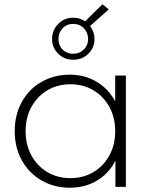

<svg xmlns="http://www.w3.org/2000/svg" viewBox="-20 -876 715 900"><path d="M570 -522H520V-401C498.7 -440.3 469.5 -471 432.5 -493C395.5 -515 353.7 -526 307 -526C258.3 -526 214.3 -514.8 175 -492.5C135.7 -470.2 104.8 -438.8 82.5 -398.5C60.2 -358.2 49 -312.3 49 -261C49 -209.7 60.2 -164 82.5 -124C104.8 -84 135.7 -52.7 175 -30C214.3 -7.3 258.3 4 307 4C354.3 4 396.7 -7 434 -29C471.3 -51 500.3 -82.3 521 -123V0H570ZM417.5 -69C385.8 -50.3 350 -41 310 -41C270 -41 234.2 -50.3 202.5 -69C170.8 -87.7 145.8 -113.7 127.5 -147C109.2 -180.3 100 -218.3 100 -261C100 -303.7 109.2 -341.7 127.5 -375C145.8 -408.3 170.8 -434.3 202.5 -453C234.2 -471.7 270 -481 310 -481C350 -481 385.8 -471.7 417.5 -453C449.2 -434.3 474.2 -408.3 492.5 -375C510.8 -341.7 520 -303.7 520 -261C520 -218.3 510.8 -180.3 492.5 -147C474.2 -113.7 449.2 -87.7 417.5 -69ZM402 -754 490 -832 460 -856 379 -776C362.3 -787.3 343.7 -793 323 -793C295 -793 271.5 -783.2 252.5 -763.5C233.5 -743.8 224 -720.3 224 -693C224 -666.3 233.5 -643.5 252.5 -624.5C271.5 -605.5 295 -596 323 -596C351.7 -596 375.5 -605.5 394.5 -624.5C413.5 -643.5 423 -666.3 423 -693C423 -715.7 416 -736 402 -754ZM373 -644C359.7 -630.7 343 -624 323 -624C303 -624 286.5 -630.5 273.5 -643.5C260.5 -656.5 254 -673 254 -693C254 -713 260.5 -729.8 273.5 -743.5C286.5 -757.2 303 -764 323 -764C343 -764 359.7 -757.2 373 -743.5C386.3 -729.8 393 -713 393 -693C393 -673.7 386.3 -657.3 373 -644Z"/></svg>

Font: Montserrat Custom ExtraLight
Style: Regular
Weight: 300
Designer: Julieta Ulanovsky
Foundry: Julieta Ulanovsky
Version: Version 7.200